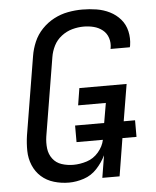

<svg xmlns="http://www.w3.org/2000/svg" viewBox="-53 -788 683 842"><g transform="rotate(-5 288.0 -367.5)"><path d="M217 8Q249 8 282.5 -3Q316 -14 340.5 -40.5Q365 -67 380 -98L364 0H440L467 -166H529V-239H479L506 -401H298L286 -326H408L393 -239H265V-166H381Q375 -137 353.5 -112Q332 -87 302 -77.5Q272 -68 243 -68Q216 -68 191.5 -76Q167 -84 152 -104Q137 -124 134 -149.5Q131 -175 135 -202L192 -547Q196 -572 208 -596Q220 -620 242 -637Q264 -654 289.5 -661Q315 -668 340 -668Q363 -668 384.5 -662.5Q406 -657 423 -643.5Q440 -630 447 -608.5Q454 -587 450 -564Q450 -562 449 -560H534Q535 -564 536 -568Q541 -600 534 -630.5Q527 -661 507.5 -683.5Q488 -706 461 -719.5Q434 -733 403 -738Q372 -743 340 -743Q309 -743 277 -737Q245 -731 215.5 -715.5Q186 -700 162.5 -675.5Q139 -651 126 -620.5Q113 -590 108 -559L51 -214Q46 -180 46.5 -146.5Q47 -113 59.5 -83Q72 -53 95.5 -32Q119 -11 151 -1.5Q183 8 217 8Z"/></g></svg>

Font: Iosevka Sparkle
Style: Italic
Weight: 400
Italic angle: -9°
Designer: Belleve Invis
Foundry: Belleve Invis
Version: Version 4.5.0; ttfautohint (v1.8.3)